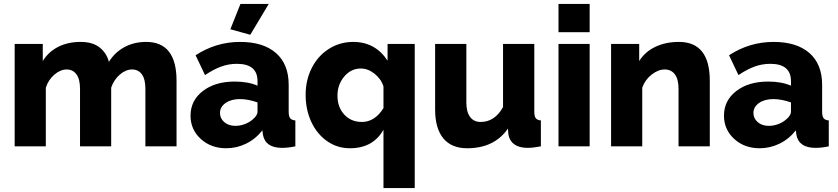

<svg xmlns="http://www.w3.org/2000/svg" viewBox="-20 -750 4294 984"><path d="M884.8 0H725.1V-294.9Q725.1 -344.7 706.8 -369.4Q688.5 -394 657.2 -394Q624.5 -394 594 -367.7Q563.5 -341.3 549.8 -300.8V0H390.1V-294.9Q390.1 -344.7 371.6 -369.4Q353 -394 321.8 -394Q289.6 -394 258.8 -367.7Q228 -341.3 214.8 -300.8V0H55.2V-524.9H199.2V-437Q228 -484.4 278.1 -509.8Q328.1 -535.2 393.1 -535.2Q454.6 -535.2 490.5 -506.8Q526.4 -478.5 538.1 -433.1Q568.4 -481.9 617.7 -508.5Q667 -535.2 729 -535.2Q884.8 -535.2 884.8 -335.9Z M1262.7 -571.8 1160.6 -600.1 1212.4 -730H1357.4ZM956.5 -157.2Q956.5 -234.9 1019.5 -283.4Q1082.5 -332 1182.6 -332Q1251 -332 1299.8 -311V-334Q1299.8 -422.9 1194.3 -422.9Q1151.9 -422.9 1113.5 -408.9Q1075.2 -395 1030.8 -365.2L982.4 -466.8Q1087.4 -535.2 1210.4 -535.2Q1329.1 -535.2 1394.3 -478.3Q1459.5 -421.4 1459.5 -314.9V-178.2Q1459.5 -154.3 1467 -144.3Q1474.6 -134.3 1493.7 -132.8V0Q1456.5 7.8 1425.8 7.8Q1340.3 7.8 1327.6 -59.1L1324.7 -82Q1290 -37.6 1241.5 -13.9Q1192.9 9.8 1139.6 9.8Q1061 9.8 1008.8 -38.1Q956.5 -85.9 956.5 -157.2ZM1274.4 -137.2Q1299.8 -157.7 1299.8 -178.2V-225.1Q1251 -242.2 1209.5 -242.2Q1165 -242.2 1136.2 -222.2Q1107.4 -202.1 1107.4 -170.9Q1107.4 -143.6 1129.2 -124.3Q1150.9 -105 1186.5 -105Q1210.4 -105 1234.1 -113.8Q1257.8 -122.6 1274.4 -137.2Z M1546.4 -264.2Q1546.4 -339.8 1577.9 -401.9Q1609.4 -463.9 1665.5 -499.5Q1721.7 -535.2 1790.5 -535.2Q1903.3 -535.2 1966.3 -439V-524.9H2105.5V213.9H1945.3V-85Q1891.6 9.8 1773.4 9.8Q1708.5 9.8 1656.5 -26.6Q1604.5 -63 1575.4 -125.5Q1546.4 -188 1546.4 -264.2ZM1945.3 -195.8V-307.1Q1933.1 -345.7 1899.4 -372.3Q1865.7 -398.9 1829.6 -398.9Q1778.8 -398.9 1744.1 -357.7Q1709.5 -316.4 1709.5 -259.8Q1709.5 -200.7 1744.4 -162.8Q1779.3 -125 1834.5 -125Q1900.9 -125 1945.3 -195.8Z M2210 -189V-524.9H2370.1V-224.1Q2370.1 -176.3 2389.2 -150.6Q2408.2 -125 2443.4 -125Q2515.6 -125 2558.1 -201.2V-524.9H2718.3V-178.2Q2718.3 -154.3 2725.8 -144.3Q2733.4 -134.3 2752 -132.8V0Q2712.4 7.8 2684.1 7.8Q2642.1 7.8 2616.9 -9.5Q2591.8 -26.9 2585.9 -59.1L2583 -90.8Q2513.2 9.8 2374 9.8Q2293.9 9.8 2252 -41Q2210 -91.8 2210 -189Z M2842.3 -585V-730H3002V-585ZM2842.3 0V-524.9H3002V0Z M3617.7 0H3457.5V-294.9Q3457.5 -344.7 3438.5 -369.4Q3419.4 -394 3386.7 -394Q3353 -394 3319.3 -367.4Q3285.6 -340.8 3271.5 -300.8V0H3111.8V-524.9H3255.9V-437Q3284.7 -483.9 3337.6 -509.5Q3390.6 -535.2 3459.5 -535.2Q3617.7 -535.2 3617.7 -335.9Z M3690.4 -157.2Q3690.4 -234.9 3753.4 -283.4Q3816.4 -332 3916.5 -332Q3984.9 -332 4033.7 -311V-334Q4033.7 -422.9 3928.2 -422.9Q3885.7 -422.9 3847.4 -408.9Q3809.1 -395 3764.6 -365.2L3716.3 -466.8Q3821.3 -535.2 3944.3 -535.2Q4063 -535.2 4128.2 -478.3Q4193.4 -421.4 4193.4 -314.9V-178.2Q4193.4 -154.3 4200.9 -144.3Q4208.5 -134.3 4227.5 -132.8V0Q4190.4 7.8 4159.7 7.8Q4074.2 7.8 4061.5 -59.1L4058.6 -82Q4023.9 -37.6 3975.3 -13.9Q3926.8 9.8 3873.5 9.8Q3794.9 9.8 3742.7 -38.1Q3690.4 -85.9 3690.4 -157.2ZM4008.3 -137.2Q4033.7 -157.7 4033.7 -178.2V-225.1Q3984.9 -242.2 3943.4 -242.2Q3898.9 -242.2 3870.1 -222.2Q3841.3 -202.1 3841.3 -170.9Q3841.3 -143.6 3863 -124.3Q3884.8 -105 3920.4 -105Q3944.3 -105 3968 -113.8Q3991.7 -122.6 4008.3 -137.2Z"/></svg>

Font: Raleway-v4020 ExtraBold
Style: Regular
Weight: 800
Designer: Matt McInerney, Pablo Impallari, Rodrigo Fuenzalida
Foundry: Matt McInerney, Pablo Impallari, Rodrigo Fuenzalida
Version: Version 4.020;PS 004.020;hotconv 1.0.88;makeotf.lib2.5.64775